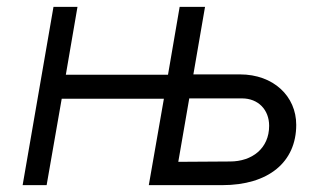

<svg xmlns="http://www.w3.org/2000/svg" viewBox="-20 -540 937 560"><path d="M504 -520 470 -322H172L206 -520H136L46 0H116L160 -252H458L414 0H628C763 0 844 -67 844 -176C844 -259 778 -323 680 -323H544L578 -520ZM500 -68 532 -253H686C733 -253 765 -220 765 -173C765 -107 715 -69 651 -69Z"/></svg>

Font: Fixel Display
Style: Italic
Weight: 400
Italic angle: -10°
Designer: AlfaBravo + MacPaw
Foundry: Kyrylo Tkachov, Marchela Mozhyna, Serhii Makarenko, Maria Weinstein, Zakhar Kryvoshyya
Version: Version 1.210;Glyphs 3.2 (3217)